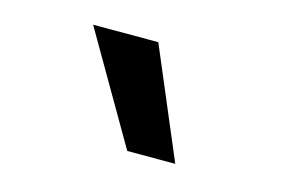

<svg xmlns="http://www.w3.org/2000/svg" viewBox="-50 -891 686 464"><g transform="rotate(15 293.0 -658.5)"><path d="M293 -521.5 134.3 -794.9H297.4L413.1 -521.5Z"/></g></svg>

Font: Cascadia Mono
Style: Bold
Weight: 700
Monospace: yes
Designer: Aaron Bell
Foundry: Saja Typeworks
Version: Version 2404.023; ttfautohint (v1.8.4)